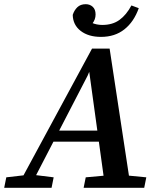

<svg xmlns="http://www.w3.org/2000/svg" viewBox="-63 -896 770 916"><path d="M-43 0 -33 -50 71 -62H96L193 -50L183 0ZM17 0 376 -664H460L561 0H439L360 -573H371L355 -535L78 0ZM175 -220 190 -273H466L464 -220ZM336 0 346 -50 479 -62H511L635 -50L625 0ZM419 -720Q359 -720 322 -748.5Q285 -777 284 -825Q291 -847 306 -861.5Q321 -876 346 -876Q366 -876 379.5 -863.5Q393 -851 393 -827Q393 -803 377.5 -783.5Q362 -764 338 -755L329 -818Q350 -798 374 -787.5Q398 -777 425 -777Q474 -777 507 -801Q540 -825 564 -870L599 -857Q576 -792 530.5 -756Q485 -720 419 -720Z"/></svg>

Font: Source Serif 4 18pt SemiBold
Style: Italic
Weight: 600
Italic angle: -12°
Designer: Frank Grießhammer
Foundry: Adobe Systems Incorporated
Version: Version 4.004;hotconv 1.0.116;makeotfexe 2.5.65601